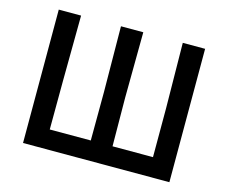

<svg xmlns="http://www.w3.org/2000/svg" viewBox="-99 -835 1154 972"><g transform="rotate(15 478.5 -349.5)"><path d="M95 0V-699H212L209 -359L208 -101H423L424 -355L421 -699H538L535 -355L537 -101H749V-357L745 -699H862V0Z"/></g></svg>

Font: Ruda
Style: Bold
Weight: 700
Designer: Mariela Monsalve and Angelina Sanchez
Foundry: Mariela Monsalve and Angelina Sanchez
Version: Version 2.000